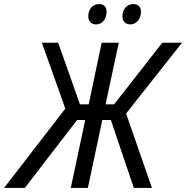

<svg xmlns="http://www.w3.org/2000/svg" viewBox="-73 -924 915 944"><path d="M569 -804C595 -804 620 -828 620 -866C620 -890 607 -904 582 -904C549 -904 529 -876 529 -844C529 -818 545 -804 569 -804ZM400 -804C427 -804 451 -828 451 -866C451 -890 439 -904 414 -904C380 -904 361 -876 361 -844C361 -818 377 -804 400 -804ZM-53 0H49L306 -334H346L275 0H359L430 -334H472L585 0H674L547 -366L822 -714H725L488 -411H446L511 -714H427L363 -411H320L213 -714H133L248 -390Z"/></svg>

Font: Noto Sans SemiCondensed
Style: Italic
Weight: 400
Width: 4
Italic angle: -12°
Designer: Monotype Design Team
Foundry: Monotype Imaging Inc.
Version: Version 2.013